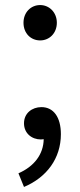

<svg xmlns="http://www.w3.org/2000/svg" viewBox="-20 -550 318 760"><path d="M139 -390C175 -390 205 -418 205 -460C205 -501 175 -530 139 -530C102 -530 73 -501 73 -460C73 -418 102 -390 139 -390ZM75 190C165 152 221 77 221 -19C221 -86 192 -126 144 -126C107 -126 75 -102 75 -62C75 -22 106 2 142 2L153 1C152 61 115 109 53 136Z"/></svg>

Font: Noto Sans CJK SC
Style: Regular
Weight: 400
Designer: Ryoko NISHIZUKA 西塚涼子 (kana, bopomofo & ideographs); Paul D. Hunt (Latin, Greek & Cyrillic); Sandoll Communications 산돌커뮤니
Foundry: Adobe
Version: Version 2.004;hotconv 1.0.118;makeotfexe 2.5.65603